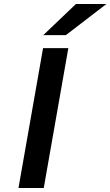

<svg xmlns="http://www.w3.org/2000/svg" viewBox="-20 -941 552 961"><path d="M72.5 0 195.5 -700H322L199 0ZM196.5 -765 360 -921H512.5L309.5 -765Z"/></svg>

Font: Overpass
Style: Bold Italic
Weight: 700
Italic angle: -10°
Designer: Delve Withrington, Dave Bailey, Thomas Jockin
Foundry: Delve Fonts LLC
Version: Version 4.000; ttfautohint (v1.8.3)